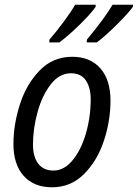

<svg xmlns="http://www.w3.org/2000/svg" viewBox="-20 -786 585 815"><path d="M37 -175Q37 -257 64.5 -343Q92 -429 148.5 -487Q205 -545 286 -545Q363 -545 406 -496Q449 -447 449 -359Q449 -272 420.5 -187Q392 -102 336 -46.5Q280 9 201 9Q124 9 80.5 -39.5Q37 -88 37 -175ZM365 -365Q365 -414 344.5 -444.5Q324 -475 281 -475Q232 -475 195.5 -428Q159 -381 139.5 -310.5Q120 -240 120 -173Q120 -120 142.5 -91Q165 -62 207 -62Q252 -62 288 -105.5Q324 -149 344.5 -219Q365 -289 365 -365ZM190 -618Q221 -654 251 -694.5Q281 -735 299 -766H386V-757Q366 -728 318.5 -681.5Q271 -635 232 -606H189ZM349 -618Q423 -707 458 -766H545L544 -757Q523 -728 475 -680.5Q427 -633 391 -606H348Z"/></svg>

Font: Noto Sans UI Narrow
Style: Italic
Weight: 400
Width: 4
Italic angle: -12°
Designer: Monotype Design Team
Foundry: Monotype Imaging Inc.
Version: Version 1.001